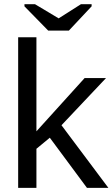

<svg xmlns="http://www.w3.org/2000/svg" viewBox="-20 -904 541 924"><path d="M155.3 -188V0H67.4V-724.6H155.3V-272L387.2 -528.3H490.2L275.9 -301.3L501.5 0H398.4L219.7 -241.2ZM420.9 -873.5 311.5 -756.8H211.9L97.7 -873.5V-883.8H148.4L261.7 -815.9H262.7L369.6 -883.8H420.9Z"/></svg>

Font: Arimo
Style: Regular
Weight: 400
Designer: Steve Matteson
Foundry: Monotype Imaging Inc.
Version: Version 1.33